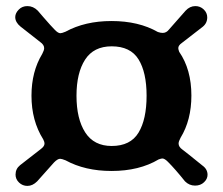

<svg xmlns="http://www.w3.org/2000/svg" viewBox="-20 -650 731 630"><path d="M42.5 -51Q31 -62 31 -77Q31 -96 45.9 -108L114 -161Q126 -170 126 -178.6Q126 -185 121.7 -193Q83.3 -254 83.3 -336Q83.3 -415 118.5 -473Q124.9 -485 124.9 -492Q124.9 -503 112.1 -512L47.1 -563Q30 -577 30 -594Q30 -607 42 -619Q53 -630 70 -630Q89 -630 104 -615L122 -594Q148 -564 160 -552Q170.6 -541 178 -541Q183 -541 195 -546Q259 -581 345.9 -581Q435 -581 498 -545Q507 -542 513.7 -542Q526 -542 534.4 -553L589 -615Q603 -630 621 -630Q637 -630 648.5 -619Q660 -608 660 -593Q660 -574 645 -562L576.6 -509Q565 -501 565 -492Q565 -488 568 -480Q608 -422 608 -336.5Q608 -256 572.5 -198Q566 -186 566 -179Q566 -168 578.8 -159L598.1 -144L644 -107Q661 -95 661 -76.4Q661 -63 649.5 -52Q638 -41 620 -41Q601 -41 587 -55Q555 -95 531 -119Q520.2 -130 512.6 -130Q509.4 -130 500.7 -127Q437 -89 345.9 -89Q259 -89 195 -124Q182.5 -129 177.3 -129Q169 -129 157.3 -117L102 -55Q87 -40 70 -40Q54 -40 42.5 -51ZM461 -336Q461 -412.5 434.5 -455.3Q408 -498 346.4 -498Q287.4 -498 259.2 -454.3Q231 -410.6 231 -335.8Q231 -260 259.6 -215.5Q288.3 -171 346.4 -171Q408 -171 434.5 -214.7Q461 -258.4 461 -336Z"/></svg>

Font: Raigarh
Style: Regular
Weight: 400
Designer: jaikishan Patel
Foundry: MagicType
Version: Version 1.000;FEAKit 1.0